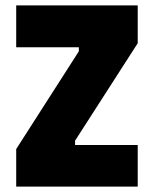

<svg xmlns="http://www.w3.org/2000/svg" viewBox="-20 -692 569 711"><path d="M40 -140 272 -502V-517H40V-672H490V-532L258 -171V-155H490V-1H40Z"/></svg>

Font: Cairo Black
Style: Regular
Weight: 900
Designer: Mohamed Gaber, the designers of Titillium
Foundry: Kief Type Foundry
Version: Version 2.009; ttfautohint (v1.5.33-1714) -l 8 -r 50 -G 200 